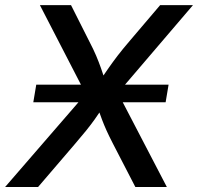

<svg xmlns="http://www.w3.org/2000/svg" viewBox="-39 -748 791 768"><path d="M94.2 -338.9 106 -409.2H635.3L623.5 -338.9ZM-18.6 0 339.4 -413.6 325.7 -330.1 120.6 -727.5H245.1L317.4 -584Q335 -550.3 345.5 -525.4Q356 -500.5 364.3 -477.1Q372.6 -453.6 382.8 -422.9H358.9Q379.4 -453.1 396 -476.8Q412.6 -500.5 431.6 -525.4Q450.7 -550.3 479.5 -584L601.6 -727.5H732.9L397.9 -335.4L411.6 -416.5L628.4 0H502.4L412.6 -173.8Q397 -204.1 387.2 -225.8Q377.4 -247.6 369.4 -268.6Q361.3 -289.6 351.6 -317.4H372.1Q353.5 -289.6 338.4 -268.6Q323.2 -247.6 305.7 -225.8Q288.1 -204.1 262.2 -173.8L113.3 0Z"/></svg>

Font: Inter Medium
Style: Italic
Weight: 500
Italic angle: -9.3988°
Designer: Rasmus Andersson
Foundry: rsms
Version: Version 4.001;git-66647c0bb